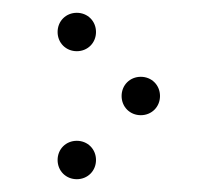

<svg xmlns="http://www.w3.org/2000/svg" viewBox="-20 -400 340 300"><path d="M100 -320C117 -320 130 -333 130 -350C130 -367 117 -380 100 -380C83 -380 70 -367 70 -350C70 -333 83 -320 100 -320ZM200 -220C217 -220 230 -233 230 -250C230 -267 217 -280 200 -280C183 -280 170 -267 170 -250C170 -233 183 -220 200 -220ZM100 -120C117 -120 130 -133 130 -150C130 -167 117 -180 100 -180C83 -180 70 -167 70 -150C70 -133 83 -120 100 -120Z"/></svg>

Font: TINY 5x3 60
Style: Regular
Weight: 150
Designer: Jack Halten Fahnestock
Foundry: Velvetyne Type Foundry
Version: Version 1.002;hotconv 1.0.109;makeotfexe 2.5.65596